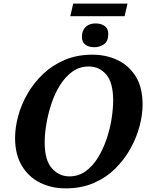

<svg xmlns="http://www.w3.org/2000/svg" viewBox="-20 -1026 832 1057"><path d="M367 -937 383 -1006H682L666 -937ZM500 -766Q469 -766 450 -780Q431 -794 431 -823Q431 -857 451 -877Q471 -897 506 -897Q536 -897 556 -883Q576 -869 576 -840Q576 -798 552 -782Q528 -766 500 -766ZM342 11Q263 11 200 -20.5Q137 -52 100 -114Q63 -176 63 -266Q63 -324 80 -387Q97 -450 131.5 -510Q166 -570 217 -618.5Q268 -667 336 -696Q404 -725 489 -725Q563 -725 625.5 -696Q688 -667 726.5 -606.5Q765 -546 765 -450Q765 -395 748.5 -332Q732 -269 698.5 -208.5Q665 -148 614.5 -98Q564 -48 496 -18.5Q428 11 342 11ZM362 -55Q412 -55 451 -83Q490 -111 518.5 -157Q547 -203 566 -258.5Q585 -314 594 -370Q603 -426 603 -473Q603 -571 565 -615.5Q527 -660 468 -660Q418 -660 379 -632Q340 -604 311 -558Q282 -512 263.5 -456.5Q245 -401 235.5 -345Q226 -289 226 -242Q226 -144 265.5 -99.5Q305 -55 362 -55Z"/></svg>

Font: Noto Serif
Style: Bold Italic
Weight: 700
Italic angle: -12°
Designer: Monotype Design Team
Foundry: Monotype Imaging Inc.
Version: Version 2.013